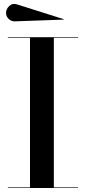

<svg xmlns="http://www.w3.org/2000/svg" viewBox="-20 -935 422 955"><path d="M57 -829Q38.2 -827.2 24.1 -839.9Q10 -852.6 10 -871.4Q10 -890.1 26.5 -905.5Q43 -920.9 67 -912.4L297.4 -839.4L296 -837.4ZM19.2 -3H129.2V-747H19.2V-750H367.8V-747H247.8V-3H367.8V0H19.2Z"/></svg>

Font: Bodoni* 72 Medium
Style: Regular
Weight: 500
Version: Version 1.002; ttfautohint (v0.97) -l 8 -r 50 -G 200 -x 14 -